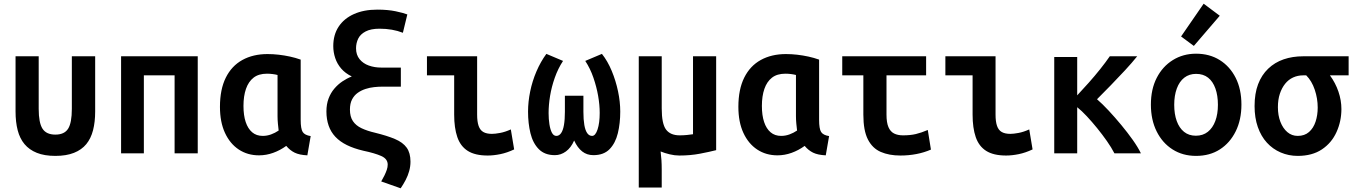

<svg xmlns="http://www.w3.org/2000/svg" viewBox="-20 -828 7320 1037"><path d="M279 14Q220 14 179 -2.5Q138 -19 112.5 -49.5Q87 -80 75.5 -124.5Q64 -169 64 -226V-524H189V-240Q189 -165 209.5 -133Q230 -101 279 -101Q328 -101 348 -133Q368 -165 368 -240V-524H494V-226Q494 -169 482.5 -124.5Q471 -80 446 -49.5Q421 -19 379.5 -2.5Q338 14 279 14Z M634 0V-524H1048V0H923V-421H757V0Z M1379 11Q1317 11 1269.5 -20.5Q1222 -52 1195 -110.5Q1168 -169 1168 -251Q1168 -345 1199.5 -408.5Q1231 -472 1289 -504Q1347 -536 1425 -536Q1455 -536 1485.5 -532.5Q1516 -529 1546 -522.5Q1576 -516 1604 -506V-181Q1604 -132 1615 -115Q1626 -98 1658 -93L1640 11Q1597 9 1571.5 -3.5Q1546 -16 1526 -40Q1493 -16 1455.5 -2.5Q1418 11 1379 11ZM1399 -94Q1422 -94 1444 -102Q1466 -110 1485 -123Q1483 -139 1481 -160Q1479 -181 1479 -200V-423Q1468 -426 1452.5 -428Q1437 -430 1422 -430Q1377 -430 1349.5 -408.5Q1322 -387 1308.5 -348Q1295 -309 1295 -256Q1295 -205 1307 -169Q1319 -133 1342 -113.5Q1365 -94 1399 -94Z M2144 189 2039 152Q2049 135 2056.5 119.5Q2064 104 2069 89.5Q2074 75 2074 61Q2074 30 2039 14.5Q2004 -1 1942 -14Q1891 -26 1853.5 -44.5Q1816 -63 1791.5 -89Q1767 -115 1755 -149.5Q1743 -184 1743 -226Q1743 -265 1754.5 -295.5Q1766 -326 1785.5 -349Q1805 -372 1829.5 -388.5Q1854 -405 1880 -415Q1845 -432 1823 -457.5Q1801 -483 1790.5 -514.5Q1780 -546 1780 -579Q1780 -640 1809 -684Q1838 -728 1891.5 -752Q1945 -776 2018 -776Q2075 -776 2117.5 -767Q2160 -758 2180 -750L2156 -651Q2128 -662 2096.5 -667.5Q2065 -673 2030 -673Q1983 -673 1954.5 -658Q1926 -643 1914.5 -619Q1903 -595 1903 -567Q1903 -532 1922 -508.5Q1941 -485 1972 -474Q2003 -463 2039 -463H2145V-360H2046Q2025 -360 2001 -357.5Q1977 -355 1954 -347.5Q1931 -340 1912 -326.5Q1893 -313 1881.5 -291Q1870 -269 1870 -236Q1870 -198 1886 -174Q1902 -150 1932.5 -135.5Q1963 -121 2006 -111Q2071 -95 2113.5 -77Q2156 -59 2176.5 -30.5Q2197 -2 2197 45Q2197 71 2190 96Q2183 121 2171 144Q2159 167 2144 189Z M2614 12Q2546 12 2506.5 -13Q2467 -38 2450 -87.5Q2433 -137 2433 -209V-421H2286V-524H2557V-209Q2557 -171 2565 -148Q2573 -125 2590.5 -115Q2608 -105 2637 -105Q2654 -105 2681 -110Q2708 -115 2739 -129L2757 -21Q2719 -3 2682.5 4.5Q2646 12 2614 12Z M2977 10Q2922 10 2890 -22.5Q2858 -55 2845 -108.5Q2832 -162 2832 -225Q2832 -278 2843.5 -334Q2855 -390 2877.5 -442.5Q2900 -495 2931 -537L3021 -499Q2994 -458 2976.5 -408.5Q2959 -359 2951 -310Q2943 -261 2943 -217Q2943 -185 2947.5 -156.5Q2952 -128 2961 -111Q2970 -94 2985 -94Q3000 -94 3010.5 -109Q3021 -124 3026 -153Q3031 -182 3031 -224V-311H3131V-224Q3131 -182 3136 -153Q3141 -124 3151.5 -109Q3162 -94 3178 -94Q3196 -94 3207.5 -129Q3219 -164 3219 -218Q3219 -262 3210.5 -310.5Q3202 -359 3185 -408.5Q3168 -458 3141 -499L3231 -537Q3262 -498 3284 -445Q3306 -392 3318 -335Q3330 -278 3330 -225Q3330 -162 3317 -108.5Q3304 -55 3272.5 -22.5Q3241 10 3185 10Q3150 10 3124.5 -10Q3099 -30 3081 -69Q3064 -30 3036.5 -10Q3009 10 2977 10Z M3430 185V-524H3554V-242Q3554 -159 3577.5 -128Q3601 -97 3651 -97Q3671 -97 3691 -99Q3711 -101 3723 -103V-524H3848V-17Q3813 -8 3761 2Q3709 12 3649 12Q3624 12 3597 5.5Q3570 -1 3548 -10Q3551 14 3552.5 37Q3554 60 3554 89V185Z M4179 11Q4117 11 4069.5 -20.5Q4022 -52 3995 -110.5Q3968 -169 3968 -251Q3968 -345 3999.5 -408.5Q4031 -472 4089 -504Q4147 -536 4225 -536Q4255 -536 4285.5 -532.5Q4316 -529 4346 -522.5Q4376 -516 4404 -506V-181Q4404 -132 4415 -115Q4426 -98 4458 -93L4440 11Q4397 9 4371.5 -3.5Q4346 -16 4326 -40Q4293 -16 4255.5 -2.5Q4218 11 4179 11ZM4199 -94Q4222 -94 4244 -102Q4266 -110 4285 -123Q4283 -139 4281 -160Q4279 -181 4279 -200V-423Q4268 -426 4252.5 -428Q4237 -430 4222 -430Q4177 -430 4149.5 -408.5Q4122 -387 4108.5 -348Q4095 -309 4095 -256Q4095 -205 4107 -169Q4119 -133 4142 -113.5Q4165 -94 4199 -94Z M4843 12Q4782 12 4737 -7.5Q4692 -27 4667.5 -75Q4643 -123 4643 -209V-421H4529V-524H4982V-421H4768V-209Q4768 -166 4778.5 -141.5Q4789 -117 4809 -107Q4829 -97 4857 -97Q4897 -97 4926.5 -104Q4956 -111 4991 -126L5008 -20Q4971 -4 4929.5 4Q4888 12 4843 12Z M5414 12Q5346 12 5306.5 -13Q5267 -38 5250 -87.5Q5233 -137 5233 -209V-421H5086V-524H5357V-209Q5357 -171 5365 -148Q5373 -125 5390.5 -115Q5408 -105 5437 -105Q5454 -105 5481 -110Q5508 -115 5539 -129L5557 -21Q5519 -3 5482.5 4.5Q5446 12 5414 12Z M5674 0V-520H5798V-313Q5829 -346 5861 -382Q5893 -418 5922.5 -455Q5952 -492 5974 -524H6122Q6094 -489 6056 -448Q6018 -407 5979 -367Q5940 -327 5905 -292Q5934 -267 5968 -230.5Q6002 -194 6036 -153Q6070 -112 6098 -72.5Q6126 -33 6142 0H5999Q5983 -31 5958.5 -66Q5934 -101 5906 -135.5Q5878 -170 5850 -200Q5822 -230 5798 -249V0Z M6440 14Q6368 14 6313 -21Q6258 -56 6227 -118.5Q6196 -181 6196 -263Q6196 -346 6227.5 -407.5Q6259 -469 6314.5 -503.5Q6370 -538 6440 -538Q6513 -538 6568 -503.5Q6623 -469 6654 -407.5Q6685 -346 6685 -263Q6685 -181 6654 -118.5Q6623 -56 6568.5 -21Q6514 14 6440 14ZM6439 -95Q6477 -95 6503.5 -116Q6530 -137 6544 -174.5Q6558 -212 6558 -262Q6558 -312 6544.5 -350Q6531 -388 6505 -408.5Q6479 -429 6440 -429Q6403 -429 6376.5 -408.5Q6350 -388 6336 -350Q6322 -312 6322 -262Q6322 -212 6335.5 -174.5Q6349 -137 6375 -116Q6401 -95 6439 -95ZM6428 -580 6359 -631 6481 -808 6568 -743Z M6989 14Q6940 14 6897 -4.5Q6854 -23 6822.5 -57.5Q6791 -92 6773.5 -142Q6756 -192 6756 -255Q6756 -323 6775 -373Q6794 -423 6829.5 -457Q6865 -491 6913 -507.5Q6961 -524 7019 -524H7264V-421H7163Q7193 -380 7209 -333Q7225 -286 7225 -239Q7225 -173 7198.5 -114.5Q7172 -56 7119.5 -21Q7067 14 6989 14ZM6989 -94Q7026 -94 7050 -115Q7074 -136 7085.5 -171Q7097 -206 7097 -247Q7097 -296 7081 -343.5Q7065 -391 7035 -421H7018Q6989 -421 6964 -409.5Q6939 -398 6921 -375.5Q6903 -353 6892.5 -321.5Q6882 -290 6882 -249Q6882 -205 6895.5 -170Q6909 -135 6933 -114.5Q6957 -94 6989 -94Z"/></svg>

Font: Ubuntu Sans Mono SemiBold
Style: Regular
Weight: 600
Monospace: yes
Designer: Dalton Maag Ltd
Foundry: Dalton Maag Ltd
Version: Version 1.006